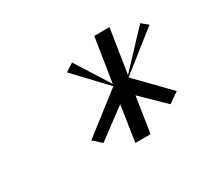

<svg xmlns="http://www.w3.org/2000/svg" viewBox="-82 -793 621 578"><g transform="rotate(-30 228.5 -503.5)"><path d="M131 -406 159 -381 261 -457 242 -333H295L314 -457L392 -381L428 -406L323 -514L457 -620L435 -638L325 -521L349 -674H296L272 -521L198 -638L170 -620L270 -514Z"/></g></svg>

Font: Charger Static
Style: 2Obl
Weight: 1000
Designer: Jasper
Foundry: KineticPlasma Fonts/Cannot Into Space Fonts
Version: Version 1.1